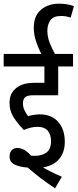

<svg xmlns="http://www.w3.org/2000/svg" viewBox="-20 -916 423 1046"><path d="M183 -225Q150 -225 110 -208Q82 -236 57 -272.5Q32 -309 32 -356Q32 -403 62 -431Q79 -447 104 -456Q129 -465 178 -465H222V-554H0V-622H378V-554H297V-397H163Q143 -397 132 -394Q121 -391 114 -383Q110 -379 107.5 -370.5Q105 -362 105 -354Q105 -333 113 -316Q121 -299 133 -283Q149 -288 166 -290.5Q183 -293 196 -293Q261 -293 297 -252Q333 -211 333 -144Q333 -87 303 -50.5Q273 -14 214 -4Q262 24 317 47L280 110Q239 83 201.5 54.5Q164 26 131 -3Q88 -6 60 -19.5Q32 -33 32 -64Q32 -85 44 -97.5Q56 -110 75 -110Q90 -110 109 -101Q128 -92 149 -68Q160 -67 169 -67Q209 -67 233.5 -85.5Q258 -104 258 -147Q258 -182 240.5 -203.5Q223 -225 183 -225ZM209 -615Q190 -650 177 -688.5Q164 -727 164 -765Q164 -830 203.5 -863Q243 -896 301 -896Q344 -896 383 -883L365 -820Q340 -829 312 -829Q271 -829 254.5 -805.5Q238 -782 238 -749Q238 -715 250.5 -683Q263 -651 283 -615Z"/></svg>

Font: Noto Sans ExtraCondensed
Style: Regular
Weight: 400
Width: 2
Designer: Monotype Design Team
Foundry: Monotype Imaging Inc.
Version: Version 2.013; ttfautohint (v1.8.4.7-5d5b)